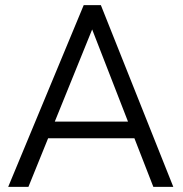

<svg xmlns="http://www.w3.org/2000/svg" viewBox="-20 -730 713 750"><path d="M12 0 307 -710H374L657 0H579L505 -190H168L91 0ZM194 -255H480L340 -615Z"/></svg>

Font: LivvicRegular
Style: Regular
Weight: 400
Designer: Jacques Le Bailly, Baron von Fonthausen
Version: Version 1.001; ttfautohint (v1.8.2)